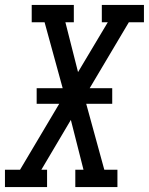

<svg xmlns="http://www.w3.org/2000/svg" viewBox="-46 -755 601 775"><path d="M-26 0V-70H35L193 -336H102V-399H207L134 -665H82V-735H252V-665H218L269 -464L389 -665H365V-735H535V-665H474L316 -399H407V-336H302L375 -70H428V0H258V-70H291L240 -271L121 -70H144V0Z"/></svg>

Font: Iosevka Gothic
Style: Italic
Weight: 400
Italic angle: -9°
Monospace: yes
Designer: Belleve Invis
Foundry: Belleve Invis
Version: Version 15.5.1; ttfautohint (v1.8.4)